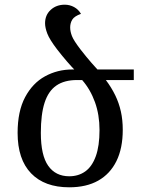

<svg xmlns="http://www.w3.org/2000/svg" viewBox="-20 -788 606 818"><path d="M275 10Q170 10 112.5 -49.5Q55 -109 55 -222Q55 -314 87 -374Q119 -434 172 -463Q225 -492 288 -492H550V-447H431Q455 -415 471 -382Q487 -349 495 -313Q503 -277 503 -235Q503 -156 476 -101.5Q449 -47 398.5 -18.5Q348 10 275 10ZM275 -37Q314 -37 343 -57.5Q372 -78 388 -122Q404 -166 404 -234Q404 -299 384.5 -353Q365 -407 330 -447H308Q254 -447 220 -423.5Q186 -400 170 -350.5Q154 -301 154 -222Q154 -126 185.5 -81.5Q217 -37 275 -37ZM307 -481Q286 -502 265 -526.5Q244 -551 223 -578Q191 -620 181.5 -645Q172 -670 172 -689Q172 -724 196 -746Q220 -768 256 -768Q277 -768 295.5 -758Q314 -748 325 -729Q297 -719 288 -704.5Q279 -690 279 -671Q279 -654 286.5 -634.5Q294 -615 324 -576Q349 -544 370 -520Q391 -496 405 -481Z"/></svg>

Font: Noto Serif Armenian
Style: Regular
Weight: 400
Designer: Monotype Design Team
Foundry: Monotype Imaging Inc.
Version: Version 2.007